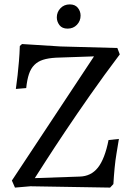

<svg xmlns="http://www.w3.org/2000/svg" viewBox="-20 -849 608 872"><path d="M480 3 118 -3 48 3 34 -29 407 -593 234 -587Q199 -585 175.5 -577.5Q152 -570 136 -554Q120 -538 111.5 -512.5Q103 -487 99 -449L52 -445Q56 -475 60 -508Q63 -536 66 -570.5Q69 -605 70 -640L80 -649L255 -638L513 -631L524 -602Q453 -508 390 -418Q327 -328 276.5 -252.5Q226 -177 190 -121Q154 -65 138 -40L341 -47Q393 -48 424.5 -87.5Q456 -127 473 -213L520 -218Q514 -185 509 -151Q504 -122 500.5 -85.5Q497 -49 495 -13ZM287 -719Q262 -719 250 -735Q238 -751 238 -770Q238 -794 254.5 -811.5Q271 -829 297 -829Q321 -829 333.5 -813.5Q346 -798 346 -778Q346 -754 329.5 -736.5Q313 -719 287 -719Z"/></svg>

Font: Alegreya
Style: Regular
Weight: 400
Designer: Juan Pablo del Peral
Foundry: Juan Pablo del Peral
Version: Version 1.003